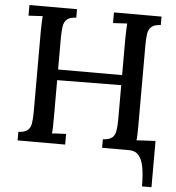

<svg xmlns="http://www.w3.org/2000/svg" viewBox="-59 -754 906 989"><g transform="rotate(5 394.5 -260.0)"><path d="M712 180Q712 124 705 83.5Q698 43 680 21.5Q662 0 631 0H490V-44Q523 -46 537.5 -58Q552 -70 556 -94Q560 -118 560 -155V-330L229 -327V-134Q229 -107 228.5 -85.5Q228 -64 226 -51Q243 -53 263.5 -53.5Q284 -54 299 -55V0H53V-44Q86 -46 100.5 -58Q115 -70 119 -94Q123 -118 123 -155V-571Q123 -593 124 -613.5Q125 -634 126 -649Q109 -648 89 -647Q69 -646 53 -645V-700H299V-656Q267 -655 252 -642.5Q237 -630 233 -606.5Q229 -583 229 -545V-382H560V-571Q560 -593 561 -613.5Q562 -634 563 -649Q546 -648 526 -647Q506 -646 490 -645V-700H736V-656Q704 -655 689 -642.5Q674 -630 670 -606.5Q666 -583 666 -545V-134Q666 -109 665.5 -88.5Q665 -68 663 -54L761 -59V180Z"/></g></svg>

Font: Lora Medium
Style: Regular
Weight: 500
Designer: Olga Karpushina, Alexei Vanyashin (Cyrillic)
Foundry: Cyreal
Version: Version 3.004